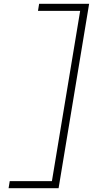

<svg xmlns="http://www.w3.org/2000/svg" viewBox="-20 -843 540 1006"><path d="M25 143 31 106H252L400 -786H179L185 -823H447L287 143Z"/></svg>

Font: Iosevka Extralight Oblique
Style: Regular
Weight: 200
Italic angle: -9°
Monospace: yes
Designer: Belleve Invis
Foundry: Belleve Invis
Version: Version 32.5.0; ttfautohint (v1.8.4)